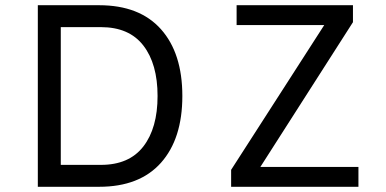

<svg xmlns="http://www.w3.org/2000/svg" viewBox="-20 -716 1480 736"><path d="M679 -348Q679 -184 597 -92Q515 0 360 0H125V-696H360Q515 -696 597 -604Q679 -512 679 -348ZM584 -348Q584 -471 529.5 -541.5Q475 -612 367 -612H213V-84H367Q475 -84 529.5 -154.5Q584 -225 584 -348ZM1354 -76V0H866V-65L1223 -620H887V-696H1333V-631L978 -76Z"/></svg>

Font: AmikoRegular
Style: Regular
Weight: 400
Designer: Pablo Impallari, Rodrigo Fuenzalida, Andres Torresi
Foundry: Impallari Type
Version: Version 1.000; ttfautohint (v1.3)